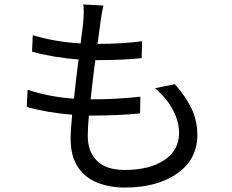

<svg xmlns="http://www.w3.org/2000/svg" viewBox="-20 -803 1040 862"><path d="M540 39Q473 39 418 17.5Q363 -4 330 -52.5Q297 -101 297 -181Q297 -220 304 -288Q192 -297 100 -323L104 -400Q205 -367 312 -360Q319 -428 328 -499L333 -536Q222 -544 124 -571L127 -645Q226 -615 342 -608L346 -641Q356 -711 356 -748Q356 -765 354 -783L444 -778Q436 -740 432 -710L418 -606Q531 -606 618 -618L616 -542Q535 -533 408 -533L403 -496Q394 -425 387 -357Q506 -357 610 -369L609 -294Q515 -284 379 -284Q374 -228 374 -193Q374 -123 415 -81.5Q456 -40 540 -40Q652 -40 718 -84.5Q784 -129 784 -206Q784 -256 757 -308.5Q730 -361 676 -407L765 -425Q815 -369 840.5 -314.5Q866 -260 866 -197Q866 -88 776 -24.5Q686 39 540 39Z"/></svg>

Font: Source Han Sans & Saira Hybrid
Style: Regular
Weight: 400
Designer: Ryoko NISHIZUKA 西塚涼子 (kana & ideographs); Paul D. Hunt (Latin, Greek & Cyrillic); Wenlong ZHANG 张文龙 (bopomofo); Sandoll 
Foundry: Adobe Systems Incorporated
Version: Version 1.00;August 2, 2021;FontCreator 13.0.0.2675 64-bit